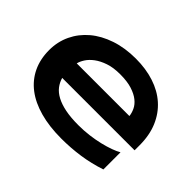

<svg xmlns="http://www.w3.org/2000/svg" viewBox="-136 -955 1240 1240"><g transform="rotate(45 484.0 -335.0)"><path d="M853 -33.2Q770.5 -5.9 688.2 6.1Q606 18.1 520 18.1Q410.2 18.1 324.5 -5.6Q238.8 -29.3 180.2 -74.2Q121.6 -119.1 90.8 -184.1Q60.1 -249 60.1 -331.1Q60.1 -407.2 91.1 -472.4Q122.1 -537.6 179 -585.7Q235.8 -633.8 316.4 -660.9Q397 -688 496.1 -688Q587.4 -688 663.3 -663.3Q739.3 -638.7 793.7 -590.3Q848.1 -542 878.2 -471.2Q908.2 -400.4 908.2 -308.1V-263.2H247.1Q255.9 -231.4 276.1 -205.1Q296.4 -178.7 331.1 -160.2Q365.7 -141.6 416.3 -131.3Q466.8 -121.1 537.1 -121.1Q586.9 -121.1 634.8 -127.2Q682.6 -133.3 724.1 -143.3Q765.6 -153.3 799.1 -165.5Q832.5 -177.7 853 -189.9ZM728 -396Q725.6 -420.9 713.1 -447.5Q700.7 -474.1 673.8 -495.6Q647 -517.1 603.5 -531Q560.1 -544.9 495.1 -544.9Q434.1 -544.9 389.6 -529.8Q345.2 -514.6 315.2 -492.2Q285.2 -469.7 268.6 -443.8Q252 -418 247.1 -396Z"/></g></svg>

Font: REH Gaming
Style: Gaming
Weight: 700
Designer: Astigmatic (AOETI)
Foundry: Astigmatic (AOETI)
Version: Version 1.001 2011